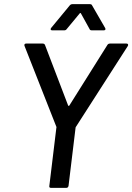

<svg xmlns="http://www.w3.org/2000/svg" viewBox="-20 -911 641 930"><path d="M219 -11 253 -292Q253 -293 253.5 -294.5Q254 -296 253 -297L99 -688L98 -692Q98 -700 107 -700H187Q195 -700 198 -693L310 -400Q311 -398 313 -398Q315 -398 316 -400L500 -693Q504 -700 513 -700H593Q598 -700 600 -696.5Q602 -693 599 -688L348 -297Q346 -295 346 -292L312 -11Q310 -1 301 -1H227Q217 -1 219 -11ZM228 -776 318 -885Q323 -891 332 -891H414Q424 -891 426 -885L489 -776L491 -771Q491 -764 482 -764H425Q416 -764 414 -770L372 -846Q371 -848 369 -848Q367 -848 366 -846L303 -770Q299 -764 291 -764H233Q227 -764 225.5 -767.5Q224 -771 228 -776Z"/></svg>

Font: Barlow Medium
Style: Italic
Weight: 500
Italic angle: -7°
Designer: Jeremy Tribby
Foundry: Tribby Type
Version: Version 1.408